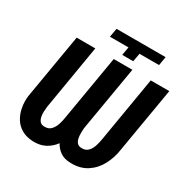

<svg xmlns="http://www.w3.org/2000/svg" viewBox="-198 -1060 1211 1242"><g transform="rotate(30 408.0 -439.0)"><path d="M445.8 -823.7H307.1L318.8 -889.2H685.1L674.3 -823.7H528.3L517.1 -761.7H435.1ZM400.9 -710.9H513.2L430.2 -227.1Q424.3 -183.1 409.4 -140.4Q394.5 -97.7 368.7 -62.7Q342.8 -27.8 304.9 -7.6Q267.1 12.7 216.3 11.2Q165.5 9.8 130.1 -10.3Q94.7 -30.3 73.7 -63.7Q52.7 -97.2 44.7 -139.6Q36.6 -182.1 42 -227.1L124 -710.9H263.2L182.1 -227.1Q180.2 -211.9 179.2 -192.1Q178.2 -172.4 181.9 -153.6Q185.5 -134.8 196 -121.8Q206.5 -108.9 228 -107.9Q260.7 -106.4 279.1 -125.7Q297.4 -145 306.4 -173.3Q315.4 -201.7 318.8 -226.6ZM677.2 -710.9H815.9L733.9 -227.1Q725.1 -163.1 695.8 -107.9Q666.5 -52.7 616.2 -20Q565.9 12.7 494.6 10.7Q446.3 9.8 415.3 -12.2Q384.3 -34.2 367.4 -69.1Q350.6 -104 345.7 -145.3Q340.8 -186.5 345.2 -227.1L427.2 -710.9H540L458 -227.1Q457 -211.9 456.5 -191.9Q456.1 -171.9 459.7 -152.8Q463.4 -133.8 474.4 -121.3Q485.4 -108.9 506.8 -107.9Q538.6 -106.4 556.9 -126Q575.2 -145.5 583.7 -174.1Q592.3 -202.6 595.7 -226.6Z"/></g></svg>

Font: Roboto Condensed
Style: Bold Italic
Weight: 700
Italic angle: -12°
Designer: Christian Robertson
Foundry: Google
Version: Version 3.0